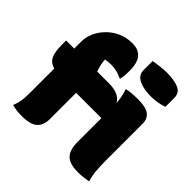

<svg xmlns="http://www.w3.org/2000/svg" viewBox="-202 -969 1154 1154"><g transform="rotate(45 375.0 -392.0)"><path d="M467 -781Q493 -786 523 -789.5Q553 -793 579 -793Q638 -793 677 -777Q716 -761 716 -717V-641Q691 -632 662.5 -627.5Q634 -623 608 -623Q548 -623 507.5 -642.5Q467 -662 467 -705ZM277 -96Q277 -46 247.5 -18.5Q218 9 144 9Q122 9 101.5 6.5Q81 4 61 -1Q72 -28 76.5 -55Q81 -82 81 -117V-331Q41 -343 26.5 -374Q12 -405 12 -466V-501H81V-561Q81 -599 97.5 -636Q114 -673 144 -703.5Q174 -734 214.5 -752.5Q255 -771 303 -771Q337 -771 354.5 -762.5Q372 -754 385 -740Q411 -708 411 -642Q411 -621 410 -604.5Q409 -588 404 -568H398Q354 -590 311 -590Q295 -590 284.5 -589Q274 -588 258 -585Q259 -564 264 -542.5Q269 -521 276 -501H378Q462 -501 492 -450Q489 -500 472 -548Q485 -552 512.5 -554.5Q540 -557 571 -557Q636 -557 663.5 -535Q691 -513 691 -473V-163Q691 -116 694 -76.5Q697 -37 709 0Q686 4 666.5 6.5Q647 9 621 9Q551 9 521.5 -21Q492 -51 492 -117V-321H277Z"/></g></svg>

Font: Recursive Sn Csl St Blk
Style: Regular
Weight: 900
Version: Version 1.079;hotconv 1.0.112;makeotfexe 2.5.65598; ttfautoh